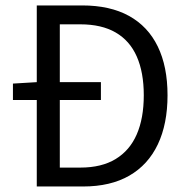

<svg xmlns="http://www.w3.org/2000/svg" viewBox="-20 -676 675 696"><path d="M26.9 -313.5V-373L114.6 -378.3H345.8V-313.5ZM113.3 0V-656.3H277.8Q378.6 -656.3 447.5 -618.4Q516.3 -580.5 551.8 -507.7Q587.3 -434.9 587.3 -330.8Q587.3 -226.6 552.1 -152.6Q516.9 -78.5 448.7 -39.2Q380.4 0 281.5 0ZM196.8 -68.5H271.4Q348.2 -68.5 399.3 -99.6Q450.5 -130.7 475.8 -189.1Q501.2 -247.5 501.2 -330.8Q501.2 -413.5 475.8 -471.1Q450.5 -528.6 399.3 -558.2Q348.2 -587.8 271.4 -587.8H196.8Z"/></svg>

Font: SourceSans3VF
Style: Regular
Weight: 200
Designer: Paul D. Hunt
Foundry: Adobe
Version: Version 3.052;hotconv 1.1.0;makeotfexe 2.6.0